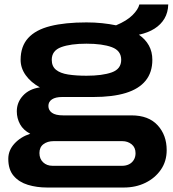

<svg xmlns="http://www.w3.org/2000/svg" viewBox="-20 -639 771 857"><path d="M190 198Q144 198 104.5 186Q65 174 41 146Q17 118 17 70Q17 32 44.5 2Q72 -28 115 -42Q84 -58 69.5 -84.5Q55 -111 55 -142Q55 -182 82.5 -212Q110 -242 158 -249Q118 -271 95 -303Q72 -335 72 -372Q72 -432 105.5 -469Q139 -506 204.5 -522.5Q270 -539 366 -539Q403 -539 436 -535.5Q469 -532 498 -526Q546 -546 571.5 -571.5Q597 -597 602 -619H731Q730 -583 714 -556Q698 -529 669.5 -511Q641 -493 600 -484Q629 -464 644.5 -436Q660 -408 660 -372Q660 -316 630 -279Q600 -242 541.5 -224Q483 -206 396 -206H257Q228 -206 212 -195.5Q196 -185 196 -166Q196 -147 212 -135.5Q228 -124 262 -124H567Q643 -124 683.5 -80Q724 -36 724 31Q724 81 698 118.5Q672 156 629 177Q586 198 533 198ZM214 101H526Q542 101 555.5 94.5Q569 88 577 75Q585 62 585 45Q585 19 567.5 5Q550 -9 526 -9H219Q192 -9 174 4.5Q156 18 156 44Q156 70 172.5 85.5Q189 101 214 101ZM366 -301Q437 -301 479 -316Q521 -331 521 -372Q521 -413 479 -428.5Q437 -444 366 -444Q295 -444 253 -428.5Q211 -413 211 -372Q211 -343 230 -327.5Q249 -312 284 -306.5Q319 -301 366 -301Z"/></svg>

Font: Archivo SemiBold Expanded SemiBold
Style: Regular
Weight: 600
Width: 7
Version: Version 2.001